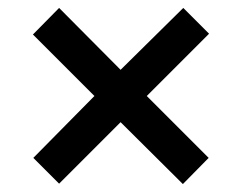

<svg xmlns="http://www.w3.org/2000/svg" viewBox="-20 -595 612 484"><path d="M442 -575 507 -510 350 -353 506 -197 441 -131 284 -287 129 -132 64 -197 218 -353 63 -508 129 -575 284 -419Z"/></svg>

Font: Noto Sans Bassa Vah SemiBold
Style: Regular
Weight: 600
Designer: Monotype Design Team
Foundry: Monotype Imaging Inc.
Version: Version 2.002; ttfautohint (v1.8.4.7-5d5b)